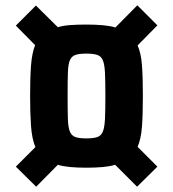

<svg xmlns="http://www.w3.org/2000/svg" viewBox="-20 -708 655 727"><path d="M117 -1 40 -77 114 -151Q101 -182 97.5 -230Q94 -278 94 -345Q94 -414 97.5 -460.5Q101 -507 113 -537L40 -611L116 -687L199 -605Q219 -611 245.5 -613Q272 -615 307 -615Q342 -615 369.5 -612.5Q397 -610 417 -604L500 -688L576 -612L501 -536Q514 -507 517.5 -461.5Q521 -416 521 -345Q521 -274 517.5 -228Q514 -182 501 -152L576 -77L499 -1L416 -84Q396 -78 369 -75.5Q342 -73 307 -73Q273 -73 246 -75.5Q219 -78 199 -84ZM307 -184Q334 -184 348.5 -189Q363 -194 369.5 -210Q376 -226 377.5 -258.5Q379 -291 379 -345Q379 -400 377.5 -432Q376 -464 369.5 -479.5Q363 -495 348.5 -500Q334 -505 307 -505Q280 -505 265.5 -500Q251 -495 244.5 -479.5Q238 -464 237 -432Q236 -400 236 -345Q236 -291 237 -258.5Q238 -226 244.5 -210Q251 -194 265.5 -189Q280 -184 307 -184Z"/></svg>

Font: Saira SemiCondensed
Style: Bold
Weight: 700
Width: 4
Designer: Hector Gatti with collaboration of the Omnibus-Type team
Foundry: Omnibus-Type
Version: Version 1.101